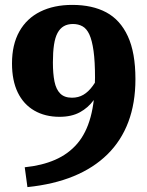

<svg xmlns="http://www.w3.org/2000/svg" viewBox="-20 -674 600 784"><path d="M81 9 92 90Q199 79 280.5 45.5Q362 12 418.5 -43.5Q475 -99 504 -176Q533 -253 533 -351Q533 -459 502 -526Q471 -593 414 -623.5Q357 -654 275 -654Q200 -654 144.5 -626.5Q89 -599 59 -545.5Q29 -492 29 -415Q29 -345 52.5 -296.5Q76 -248 120 -222.5Q164 -197 223 -197Q272 -197 306 -215.5Q340 -234 362.5 -265Q385 -296 400 -333L393 -382Q376 -347 358.5 -323Q341 -299 320.5 -287Q300 -275 274 -275Q243 -275 226 -292Q209 -309 202.5 -341Q196 -373 196 -419Q196 -461 200.5 -491Q205 -521 215 -539.5Q225 -558 240.5 -567Q256 -576 278 -576Q300 -576 317 -566.5Q334 -557 345 -533Q356 -509 362 -466Q368 -423 368 -357Q368 -263 350 -196.5Q332 -130 295.5 -87.5Q259 -45 205 -21.5Q151 2 81 9Z"/></svg>

Font: Roboto Serif 20pt
Style: Bold
Weight: 700
Version: Version 1.008